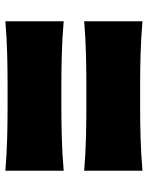

<svg xmlns="http://www.w3.org/2000/svg" viewBox="64 -724 559 727"><g transform="rotate(-90 343.5 -360.5)"><path d="M60.5 -398.9V-619.6Q125 -614.3 185.3 -612.8Q245.6 -611.3 298.8 -611.3H388.7Q441.9 -611.3 502 -612.8Q562 -614.3 626.5 -619.6V-398.9Q562 -404.3 502 -406Q441.9 -407.7 388.7 -407.7H298.8Q245.6 -407.7 185.3 -406Q125 -404.3 60.5 -398.9ZM60.5 -100.6V-321.3Q125 -315.9 185.3 -314.5Q245.6 -313 298.8 -313H388.7Q441.9 -313 502 -314.5Q562 -315.9 626.5 -321.3V-100.6Q562 -106 502 -107.7Q441.9 -109.4 388.7 -109.4H298.8Q245.6 -109.4 185.3 -107.7Q125 -106 60.5 -100.6Z"/></g></svg>

Font: Pinar-DS1-FD Black
Style: Regular
Weight: 900
Designer: Amin Abedi
Version: Version 2.000